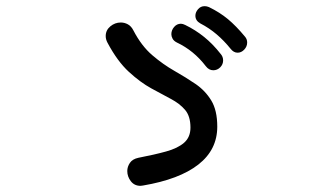

<svg xmlns="http://www.w3.org/2000/svg" viewBox="-20 -673 1040 623"><path d="M728 -515Q707 -541 683 -561.5Q659 -582 630 -597Q614 -606 614 -622Q614 -633 622.5 -643Q631 -653 644 -653Q651 -653 658 -650Q693 -633 719.5 -611Q746 -589 775 -554Q782 -546 782 -535Q782 -522 772.5 -512Q763 -502 751 -502Q738 -502 728 -515ZM444 -71Q442 -71 440 -70.5Q438 -70 436 -70Q416 -70 404.5 -85Q393 -100 393 -118Q393 -132 401.5 -144.5Q410 -157 429 -161Q481 -171 519 -181.5Q557 -192 577.5 -210Q598 -228 598 -259Q598 -296 580.5 -316.5Q563 -337 534.5 -352Q506 -367 470.5 -386.5Q435 -406 398 -440Q361 -474 329 -534Q323 -545 323 -556Q323 -575 338 -587.5Q353 -600 372 -600Q384 -600 395 -594Q406 -588 413 -574Q439 -524 474 -494Q509 -464 546 -443Q583 -422 614.5 -400.5Q646 -379 665.5 -347Q685 -315 685 -262Q685 -187 623.5 -139Q562 -91 444 -71ZM648 -458Q609 -509 554 -535Q544 -540 540 -547.5Q536 -555 536 -562Q536 -575 545 -585.5Q554 -596 567 -596Q570 -596 573.5 -595Q577 -594 581 -592Q614 -576 642.5 -553Q671 -530 696 -498Q704 -489 704 -477Q704 -464 694.5 -454.5Q685 -445 672 -445Q658 -445 648 -458Z"/></svg>

Font: Kiwi Maru Medium
Style: Regular
Weight: 500
Designer: Hiroki-Chan
Version: Version 1.100